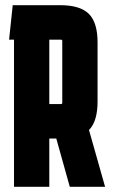

<svg xmlns="http://www.w3.org/2000/svg" viewBox="-20 -720 440 740"><path d="M34 0V-567H15L29 -700H212Q289 -700 322.5 -666.5Q356 -633 356 -557V-329Q356 -252 323 -219L385 0H249L197 -186H170V0ZM215 -567H170V-319H215Q220 -319 220 -324V-562Q220 -567 215 -567Z"/></svg>

Font: Karantina
Style: Bold
Weight: 700
Designer: Rony Koch
Foundry: Rony Koch
Version: Version 1.000; ttfautohint (v1.8.3)